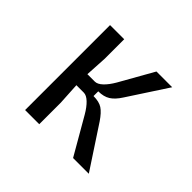

<svg xmlns="http://www.w3.org/2000/svg" viewBox="-131 -701 863 863"><g transform="rotate(45 300.0 -270.0)"><path d="M120 -540H210V-417L204 -312H251Q268 -312 287 -330Q306 -348 324 -379L415 -540H515L393 -353Q372 -320 349.5 -306Q327 -292 293 -292V-262Q329 -262 349.5 -248.5Q370 -235 393 -201L525 0H425L324 -175Q306 -206 287 -224Q268 -242 251 -242H204L210 -137V0H120Z"/></g></svg>

Font: Sligoil Micro
Style: Regular
Weight: 400
Designer: Ariel Martín Pérez
Foundry: Igor Stepanchenko
Version: Version 1.001